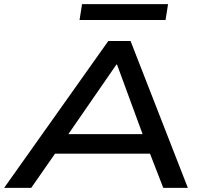

<svg xmlns="http://www.w3.org/2000/svg" viewBox="-37 -902 982 922"><path d="M-17 0 483 -705H590L865 0H747L669 -201L721 -164H184L253 -201L113 0ZM522 -592 272 -230 239 -258H695L658 -230L525 -592ZM345 -806 357 -882H770L758 -806Z"/></svg>

Font: Nunito Sans 10pt Expanded SemiBold
Style: Italic
Weight: 600
Width: 7
Italic angle: -9°
Designer: Vernon Adams
Foundry: Vernon Adams
Version: Version 3.101;gftools[0.9.27]